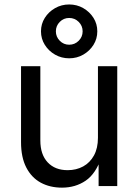

<svg xmlns="http://www.w3.org/2000/svg" viewBox="-20 -842 626 869"><path d="M260.7 7.3Q206.1 7.3 164.3 -15.4Q122.6 -38.1 98.9 -84Q75.2 -129.9 75.2 -198.7V-542.5H162.6V-206.1Q162.6 -142.6 195.8 -107.2Q229 -71.8 286.1 -71.8Q325.2 -71.8 356.2 -88.6Q387.2 -105.5 405.3 -138.4Q423.3 -171.4 423.3 -218.3V-542.5H510.7V0H426.3V-131.3H439.5Q414.1 -55.7 367.7 -24.2Q321.3 7.3 260.7 7.3ZM293 -578.1Q258.3 -578.1 229.2 -594.7Q200.2 -611.3 182.9 -638.9Q165.5 -666.5 165.5 -700.2Q165.5 -733.9 182.9 -761.2Q200.2 -788.6 229.2 -805.2Q258.3 -821.8 293 -821.8Q328.1 -821.8 356.9 -805.2Q385.7 -788.6 403.1 -761.2Q420.4 -733.9 420.4 -700.2Q420.4 -666.5 403.1 -638.9Q385.7 -611.3 356.9 -594.7Q328.1 -578.1 293 -578.1ZM293 -639.6Q318.4 -639.6 336.2 -657.5Q354 -675.3 354 -700.2Q354 -725.1 336.2 -742.9Q318.4 -760.7 293 -760.7Q268.1 -760.7 250.5 -742.9Q232.9 -725.1 232.9 -700.2Q232.9 -675.3 250.5 -657.5Q268.1 -639.6 293 -639.6Z"/></svg>

Font: Inter 16pt
Style: Regular
Weight: 400
Version: Version 4.001;git-66647c0bb